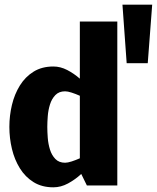

<svg xmlns="http://www.w3.org/2000/svg" viewBox="-20 -792 670 820"><path d="M258 -402Q232 -402 216.5 -386Q201 -370 193.5 -346Q186 -322 184 -296Q182 -270 182 -250Q182 -229 184 -203Q186 -177 193.5 -153Q201 -129 216.5 -113Q232 -97 258 -97Q269 -97 286 -102.5Q303 -108 321 -116V-383Q303 -391 286 -396.5Q269 -402 258 -402ZM321 -700H481V0H351L327 -49Q301 -25 270.5 -8.5Q240 8 208 8Q159 8 123.5 -14Q88 -36 65 -73Q42 -110 31 -156Q20 -202 20 -250Q20 -298 31 -344Q42 -390 65 -427Q88 -464 123.5 -486Q159 -508 208 -508Q238 -508 267 -493Q296 -478 321 -456ZM503 -772H630L611 -522H521Z"/></svg>

Font: Epunda Sans ExtraBold
Style: Regular
Weight: 800
Designer: Simon Atzbach
Foundry: typofactur
Version: Version 2.204; ttfautohint (v1.8.4.7-5d5b)